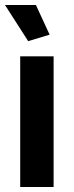

<svg xmlns="http://www.w3.org/2000/svg" viewBox="-20 -750 295 770"><path d="M61 0V-524H195V0ZM0 -730H124L179 -611L93 -585Z"/></svg>

Font: PTCRaleway
Style: Bold
Weight: 700
Designer: Matt McInerney, Pablo Impallari, Rodrigo Fuenzalida
Foundry: Matt McInerney, Pablo Impallari, Rodrigo Fuenzalida
Version: Version 3.000g; ttfautohint (v1.5) -l 8 -r 28 -G 28 -x 14 -D